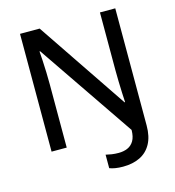

<svg xmlns="http://www.w3.org/2000/svg" viewBox="-129 -822 1026 1124"><g transform="rotate(-15 384.0 -260.5)"><path d="M478 193.4Q451.7 193.4 431.2 189.9Q410.6 186.5 396.5 180.7V99.1Q412.6 103 432.1 106Q451.7 108.9 474.1 108.9Q503.9 108.9 527.8 98.6Q551.8 88.4 566.2 64.2Q580.6 40 581.1 -1.5L183.1 -585H179.2Q181.2 -563 183.1 -528.3Q185.1 -493.7 186.3 -455.3Q187.5 -417 187.5 -383.8V0H95.7V-713.9H214.8L583 -168.5H586.4Q585 -191.9 583.5 -225.1Q582 -258.3 581.1 -294.7Q580.1 -331.1 580.1 -363.8V-713.9H672.9V-3.9Q672.9 63 648.7 106.9Q624.5 150.9 580.8 172.1Q537.1 193.4 478 193.4Z"/></g></svg>

Font: Open Sans Medium
Style: Regular
Weight: 500
Designer: Monotype Design Team
Foundry: Monotype Imaging Inc.
Version: Version 3.000